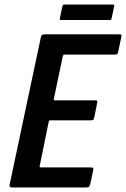

<svg xmlns="http://www.w3.org/2000/svg" viewBox="-20 -824 554 844"><path d="M31 0Q26 0 23.5 -3Q21 -6 22 -11L160 -662Q162 -673 174 -673H502Q512 -673 513.5 -671.5Q515 -670 513 -660L500 -599Q498 -588 495 -586Q492 -584 483 -584H266Q260 -584 259 -583Q258 -582 256 -577L217 -391Q216 -386 217 -384.5Q218 -383 222 -383H395Q406 -383 407.5 -380.5Q409 -378 406 -366L395 -311Q393 -300 390 -297.5Q387 -295 377 -295H204Q199 -295 197 -294Q195 -293 194 -288L155 -97Q154 -92 154.5 -90Q155 -88 160 -88H376Q388 -88 389.5 -85.5Q391 -83 389 -72L377 -16Q374 -5 370.5 -2.5Q367 0 357 0ZM470 -741Q469 -738 467.5 -737Q466 -736 459 -736H250Q244 -736 243 -737.5Q242 -739 243 -743L254 -795Q256 -801 257.5 -802.5Q259 -804 265 -804H474Q480 -804 481.5 -802.5Q483 -801 482 -796Z"/></svg>

Font: Glory Thin SemiBold
Style: Italic
Weight: 600
Italic angle: -12°
Version: Version 1.011